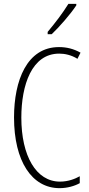

<svg xmlns="http://www.w3.org/2000/svg" viewBox="-20 -969 463 999"><path d="M377 -941V-949H336C304 -898 272 -856 228 -803V-791H249C288 -828 346 -894 377 -941ZM288 -690C317 -690 351 -683 383 -663L399 -695C363 -715 327 -724 287 -724C120 -724 53 -550 53 -358C53 -130 146 10 290 10C330 10 368 -1 395 -16V-52C372 -39 336 -24 292 -24C168 -24 91 -158 91 -357C91 -526 145 -690 288 -690Z"/></svg>

Font: Noto Sans Bengali ExtraCondensed ExtraLight
Style: Regular
Weight: 200
Width: 2
Designer: Joana Ranito - Universal Thirst; Jelle Bosma - Monotype Design Team
Foundry: Universal Thirst ehf.
Version: Version 3.000